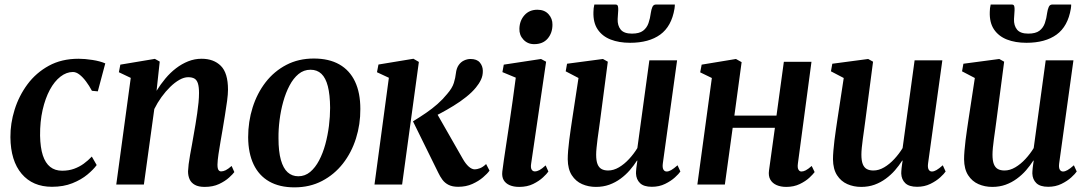

<svg xmlns="http://www.w3.org/2000/svg" viewBox="-20 -815 4810 848"><path d="M209.5 10Q124.5 10 75.8 -47.2Q27 -104.5 26 -209Q25.5 -269.5 44.5 -330.5Q63.5 -391.5 101.2 -442.5Q139 -493.5 195.5 -524.5Q252 -555.5 327 -555.5Q355 -555.5 388.5 -550.2Q422 -545 445 -535L412 -411.5L386 -414Q374 -436.5 360 -455.2Q346 -474 331.2 -485.5Q316.5 -497 302 -497Q273.5 -497 247 -476.5Q220.5 -456 200.2 -418.5Q180 -381 168.2 -329.5Q156.5 -278 157 -216Q158 -163 169.2 -128.8Q180.5 -94.5 201.8 -77.8Q223 -61 254.5 -61Q283.5 -61 307 -69.5Q330.5 -78 349.8 -92Q369 -106 385.5 -123.5L407 -86Q393 -66.5 366 -44Q339 -21.5 299.8 -5.8Q260.5 10 209.5 10Z M671.5 -414Q689 -442.5 710.5 -468.2Q732 -494 757.5 -513.5Q783 -533 811.2 -544.2Q839.5 -555.5 870.5 -555.5Q924 -555.5 955.5 -524Q987 -492.5 987 -419Q987 -399.5 983 -369.2Q979 -339 973.5 -306Q968 -273 963.5 -245Q959 -219 954 -190Q949 -161 945 -134.2Q941 -107.5 940.5 -88Q940.5 -70.5 945 -64.2Q949.5 -58 956.5 -58Q966 -58 976.8 -63.2Q987.5 -68.5 1003 -82L1015 -55Q1009 -46.5 991.8 -30.8Q974.5 -15 947.5 -2.2Q920.5 10.5 884 10.5Q857 10.5 840.8 1.5Q824.5 -7.5 817.5 -23Q810.5 -38.5 810.5 -58.5Q811 -71 813.2 -89.8Q815.5 -108.5 819.5 -130.5Q823.5 -152.5 827.8 -175.8Q832 -199 835.5 -220Q839.5 -242 843.5 -266.2Q847.5 -290.5 851 -314.8Q854.5 -339 856.8 -362Q859 -385 859 -404Q859 -431 854.2 -446.2Q849.5 -461.5 839 -467.8Q828.5 -474 811 -474Q793 -474 772.5 -462.5Q752 -451 731.8 -431.2Q711.5 -411.5 693.2 -386.2Q675 -361 661.5 -333.5L615.5 0H493.5L557.5 -471L505 -496L511.5 -529.5L664 -555L685.5 -543Z M1366 -556.5Q1433 -556.5 1478.8 -530.5Q1524.5 -504.5 1548 -454.8Q1571.5 -405 1571.5 -334Q1572 -266 1552.2 -203.5Q1532.5 -141 1494.5 -92.5Q1456.5 -44 1402.5 -15.8Q1348.5 12.5 1280.5 12.5Q1214.5 12.5 1169 -13.5Q1123.5 -39.5 1100 -89Q1076.5 -138.5 1076 -208.5Q1076 -278 1095.8 -340.5Q1115.5 -403 1153.2 -451.8Q1191 -500.5 1244.8 -528.5Q1298.5 -556.5 1366 -556.5ZM1351.5 -507Q1321.5 -507 1298.5 -488Q1275.5 -469 1258.8 -437.2Q1242 -405.5 1231 -366Q1220 -326.5 1214.8 -284.8Q1209.5 -243 1210 -204.5Q1210 -146 1220.5 -108.8Q1231 -71.5 1250.5 -54Q1270 -36.5 1297.5 -36.5Q1327 -36.5 1349.8 -55.5Q1372.5 -74.5 1389.2 -106.2Q1406 -138 1416.8 -177.5Q1427.5 -217 1432.8 -258.8Q1438 -300.5 1438 -339Q1437.5 -397 1428 -434Q1418.5 -471 1399.5 -489Q1380.5 -507 1351.5 -507Z M1634 0 1697.5 -471.5 1645 -496 1651.5 -530 1806 -555.5 1830 -541.5 1756 0ZM2003.5 10Q1978 10 1961.2 1.5Q1944.5 -7 1934 -21.2Q1923.5 -35.5 1915.5 -52.5L1804 -279Q1835 -298 1862 -316.5Q1889 -335 1912.2 -355.5Q1935.5 -376 1955 -400Q1977.5 -426 1984.5 -448.8Q1991.5 -471.5 1993.5 -491Q1996 -513.5 2005.8 -527.5Q2015.5 -541.5 2029.8 -548Q2044 -554.5 2058 -554.5Q2086 -554.5 2099 -539.2Q2112 -524 2112.5 -503Q2113 -481 2104.2 -462.8Q2095.5 -444.5 2082 -428.5Q2065 -407.5 2039 -386.8Q2013 -366 1983.2 -347.8Q1953.5 -329.5 1925.2 -314.5Q1897 -299.5 1876 -290L1900 -330.5L2024 -113.5Q2036.5 -91.5 2050.2 -79.2Q2064 -67 2077 -67Q2086.5 -67 2099.8 -72Q2113 -77 2127 -90.5L2142 -61.5Q2133 -48.5 2113.5 -31.8Q2094 -15 2066.2 -2.5Q2038.5 10 2003.5 10Z M2273 10.5Q2248.5 10.5 2230.8 2.8Q2213 -5 2204.5 -19.8Q2196 -34.5 2198.5 -57Q2200.5 -75 2205.2 -106.8Q2210 -138.5 2216.2 -180.2Q2222.5 -222 2229.8 -270.5Q2237 -319 2244.2 -370.2Q2251.5 -421.5 2258 -472L2199 -496.5L2205 -529.5L2369.5 -554.5L2392 -542.5L2326 -93Q2323 -74.5 2328 -66.2Q2333 -58 2342 -58Q2352 -58 2362.8 -63.8Q2373.5 -69.5 2390 -84.5L2402 -57.5Q2395.5 -47.5 2378.2 -31.5Q2361 -15.5 2334.8 -2.5Q2308.5 10.5 2273 10.5ZM2339 -620Q2310.5 -620 2291.8 -640Q2273 -660 2274 -688.5Q2275 -724 2296.5 -748Q2318 -772 2353.5 -772Q2385 -772 2402.8 -752.2Q2420.5 -732.5 2420 -706Q2420 -669.5 2399 -644.8Q2378 -620 2339 -620Z M2612 10.5Q2579 10.5 2551 -1.8Q2523 -14 2505.5 -41Q2488 -68 2487.5 -111.5Q2487.5 -128 2489.2 -149.5Q2491 -171 2494 -195.2Q2497 -219.5 2500.5 -243Q2504 -266.5 2507 -287L2535 -470.5L2478.5 -500L2484.5 -533.5L2643 -554.5L2664.5 -542.5L2631 -287Q2628.5 -266.5 2625.2 -244.5Q2622 -222.5 2619.2 -201.5Q2616.5 -180.5 2614.8 -162.5Q2613 -144.5 2613 -132Q2613 -105.5 2619 -90.2Q2625 -75 2636.8 -68.5Q2648.5 -62 2666 -62Q2690 -62 2713.8 -76Q2737.5 -90 2758.5 -112.8Q2779.5 -135.5 2795 -161L2848 -548.5H2970.5L2907.5 -93.5Q2905 -75 2910 -66.2Q2915 -57.5 2924.5 -57.5Q2933.5 -57.5 2944.5 -63.8Q2955.5 -70 2972.5 -85L2985 -57.5Q2978.5 -47.5 2961 -31.5Q2943.5 -15.5 2917.5 -2.8Q2891.5 10 2859 10Q2823.5 10 2806.8 -6.2Q2790 -22.5 2789 -48.5Q2789 -51.5 2789.2 -58Q2789.5 -64.5 2790.5 -72.8Q2791.5 -81 2792.8 -89.5Q2794 -98 2795 -105L2793.5 -106Q2779.5 -84 2761.5 -63.2Q2743.5 -42.5 2720.8 -25.8Q2698 -9 2671 0.8Q2644 10.5 2612 10.5ZM2698 -795Q2707 -795 2709 -788Q2711 -781 2710.5 -769.5Q2710.5 -761 2709.2 -750.2Q2708 -739.5 2708 -731Q2707 -702 2721.5 -684.2Q2736 -666.5 2771 -666.5Q2803.5 -666.5 2820.2 -679.2Q2837 -692 2844.2 -713Q2851.5 -734 2854.5 -758.5Q2856.5 -772.5 2861.2 -783.8Q2866 -795 2877 -795H2960.5Q2960.5 -791.5 2960.2 -787.2Q2960 -783 2959 -776.5Q2946 -698.5 2896 -662.2Q2846 -626 2763 -626Q2713.5 -626 2676.8 -640.5Q2640 -655 2619.8 -685Q2599.5 -715 2601 -762Q2601 -770 2602 -778.5Q2603 -787 2605 -795Z M3504 -92.5Q3501.5 -74 3506.5 -65.8Q3511.5 -57.5 3519.5 -57.5Q3528.5 -57.5 3538.8 -62.8Q3549 -68 3565 -82L3578 -55Q3571.5 -46 3554.8 -30.2Q3538 -14.5 3512 -2Q3486 10.5 3452.5 10.5Q3428.5 10.5 3410 2.5Q3391.5 -5.5 3382.2 -21.8Q3373 -38 3376.5 -62.5L3402.5 -250.5H3216L3181.5 0H3060L3124 -470.5L3072.5 -495.5L3079 -529.5L3230.5 -554.5L3255.5 -540.5L3223.5 -304.5H3409.5L3442 -542H3564Z M3783.5 10.5Q3750.5 10.5 3722.5 -1.8Q3694.5 -14 3677 -41Q3659.5 -68 3659 -111.5Q3659 -128 3660.8 -149.5Q3662.5 -171 3665.5 -195.2Q3668.5 -219.5 3672 -243Q3675.5 -266.5 3678.5 -287L3706.5 -470.5L3650 -500L3656 -533.5L3814.5 -554.5L3836 -542.5L3802.5 -287Q3800 -266.5 3796.8 -244.5Q3793.5 -222.5 3790.8 -201.5Q3788 -180.5 3786.2 -162.5Q3784.5 -144.5 3784.5 -132Q3784.5 -105.5 3790.5 -90.2Q3796.5 -75 3808.2 -68.5Q3820 -62 3837.5 -62Q3861.5 -62 3885.2 -76Q3909 -90 3930 -112.8Q3951 -135.5 3966.5 -161L4019.5 -548.5H4142L4079 -93.5Q4076.5 -75 4081.5 -66.2Q4086.5 -57.5 4096 -57.5Q4105 -57.5 4116 -63.8Q4127 -70 4144 -85L4156.5 -57.5Q4150 -47.5 4132.5 -31.5Q4115 -15.5 4089 -2.8Q4063 10 4030.5 10Q3995 10 3978.2 -6.2Q3961.5 -22.5 3960.5 -48.5Q3960.5 -51.5 3960.8 -58Q3961 -64.5 3962 -72.8Q3963 -81 3964.2 -89.5Q3965.5 -98 3966.5 -105L3965 -106Q3951 -84 3933 -63.2Q3915 -42.5 3892.2 -25.8Q3869.5 -9 3842.5 0.8Q3815.5 10.5 3783.5 10.5Z M4362.5 10.5Q4329.5 10.5 4301.5 -1.8Q4273.5 -14 4256 -41Q4238.5 -68 4238 -111.5Q4238 -128 4239.8 -149.5Q4241.5 -171 4244.5 -195.2Q4247.5 -219.5 4251 -243Q4254.5 -266.5 4257.5 -287L4285.5 -470.5L4229 -500L4235 -533.5L4393.5 -554.5L4415 -542.5L4381.5 -287Q4379 -266.5 4375.8 -244.5Q4372.5 -222.5 4369.8 -201.5Q4367 -180.5 4365.2 -162.5Q4363.5 -144.5 4363.5 -132Q4363.5 -105.5 4369.5 -90.2Q4375.5 -75 4387.2 -68.5Q4399 -62 4416.5 -62Q4440.5 -62 4464.2 -76Q4488 -90 4509 -112.8Q4530 -135.5 4545.5 -161L4598.5 -548.5H4721L4658 -93.5Q4655.5 -75 4660.5 -66.2Q4665.5 -57.5 4675 -57.5Q4684 -57.5 4695 -63.8Q4706 -70 4723 -85L4735.5 -57.5Q4729 -47.5 4711.5 -31.5Q4694 -15.5 4668 -2.8Q4642 10 4609.5 10Q4574 10 4557.2 -6.2Q4540.5 -22.5 4539.5 -48.5Q4539.5 -51.5 4539.8 -58Q4540 -64.5 4541 -72.8Q4542 -81 4543.2 -89.5Q4544.5 -98 4545.5 -105L4544 -106Q4530 -84 4512 -63.2Q4494 -42.5 4471.2 -25.8Q4448.5 -9 4421.5 0.8Q4394.5 10.5 4362.5 10.5ZM4448.5 -795Q4457.5 -795 4459.5 -788Q4461.5 -781 4461 -769.5Q4461 -761 4459.8 -750.2Q4458.5 -739.5 4458.5 -731Q4457.5 -702 4472 -684.2Q4486.5 -666.5 4521.5 -666.5Q4554 -666.5 4570.8 -679.2Q4587.5 -692 4594.8 -713Q4602 -734 4605 -758.5Q4607 -772.5 4611.8 -783.8Q4616.5 -795 4627.5 -795H4711Q4711 -791.5 4710.8 -787.2Q4710.5 -783 4709.5 -776.5Q4696.5 -698.5 4646.5 -662.2Q4596.5 -626 4513.5 -626Q4464 -626 4427.2 -640.5Q4390.5 -655 4370.2 -685Q4350 -715 4351.5 -762Q4351.5 -770 4352.5 -778.5Q4353.5 -787 4355.5 -795Z"/></svg>

Font: Merriweather 48pt SemiBold
Style: Italic
Weight: 600
Italic angle: -7.8°
Designer: Eben Sorkin
Foundry: Eben Sorkin
Version: Version 2.101